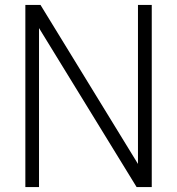

<svg xmlns="http://www.w3.org/2000/svg" viewBox="-20 -760 720 780"><path d="M83 0V-740H144.5L540.5 -94V-740H596.5V0H535L138.5 -646V0Z"/></svg>

Font: Encode Sans SemiCondensed SemiCondensed Light
Style: Regular
Weight: 300
Width: 4
Designer: Multiple Designers
Foundry: Impallari Type
Version: Version 3.000; ttfautohint (v1.8.3) -l 8 -r 50 -G 200 -x 14 